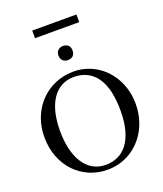

<svg xmlns="http://www.w3.org/2000/svg" viewBox="-182 -1146 1088 1280"><g transform="rotate(-20 361.5 -506.0)"><path d="M683.1 -335Q683.1 -285.2 671.9 -239.5Q660.6 -193.8 639.9 -155Q619.1 -116.2 589.8 -84.7Q560.5 -53.2 524.4 -30.8Q488.3 -8.3 446.3 3.7Q404.3 15.6 357.9 15.6Q290.5 15.6 231.7 -9.5Q172.9 -34.7 128.9 -80.6Q85 -126.5 59.8 -190.7Q34.7 -254.9 34.7 -333Q34.7 -407.2 60.1 -470.5Q85.4 -533.7 130.1 -579.8Q174.8 -626 235.4 -651.9Q295.9 -677.7 366.7 -677.7Q410.2 -677.7 450.4 -666Q490.7 -654.3 525.9 -632.8Q561 -611.3 589.8 -580.6Q618.7 -549.8 639.4 -511.7Q660.2 -473.6 671.6 -429.2Q683.1 -384.8 683.1 -335ZM572.8 -322.3Q573.2 -397.9 560.1 -457.5Q546.9 -517.1 519.8 -558.1Q492.7 -599.1 451.9 -620.8Q411.1 -642.6 356 -643.1Q306.2 -643.1 267.3 -621.8Q228.5 -600.6 201.7 -560.8Q174.8 -521 160.9 -464.1Q147 -407.2 147 -335.9Q147 -265.6 160.6 -207.5Q174.3 -149.4 200.7 -107.7Q227.1 -65.9 266.4 -42.7Q305.7 -19.5 356.9 -19Q404.3 -19 443.8 -37.1Q483.4 -55.2 512 -92.5Q540.5 -129.9 556.4 -187Q572.3 -244.1 572.8 -322.3ZM409.2 -812Q409.2 -788.1 396 -774.9Q382.8 -761.7 358.9 -761.7Q336.4 -761.7 322.8 -775.4Q309.1 -789.1 309.1 -812Q309.1 -834.5 322.8 -848.1Q336.4 -861.8 358.9 -861.8Q382.8 -861.8 396 -848.6Q409.2 -835.4 409.2 -812ZM201.7 -974.1V-1028.3H515.6V-974.1Z"/></g></svg>

Font: Doulos SIL Compact
Style: Regular
Weight: 400
Designer: Walt Agee, Victor Gaultney, Peter Martin, Debbi Hosken
Foundry: SIL International
Version: Version 4.110; 2011; Maintenance release ; LnSpcTght